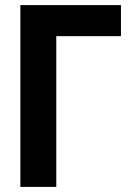

<svg xmlns="http://www.w3.org/2000/svg" viewBox="-20 -734 540 754"><path d="M60 0V-714H455V-592H201V0Z"/></svg>

Font: Noto Sans Mono Condensed Extra
Style: Regular
Weight: 800
Width: 3
Designer: Monotype Design Team
Foundry: Monotype Imaging Inc.
Version: Version 1.900